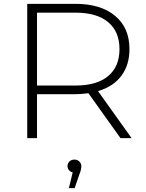

<svg xmlns="http://www.w3.org/2000/svg" viewBox="-20 -720 760 1001"><path d="M608 0 441 -234Q404 -229 373 -229H173V0H122V-700H373Q505 -700 580 -637.5Q655 -575 655 -464Q655 -381 612.5 -324.5Q570 -268 491 -245L666 0ZM373 -274Q485 -274 544 -323.5Q603 -373 603 -464Q603 -555 544 -604.5Q485 -654 373 -654H173V-274ZM368 112Q384 112 394 122.5Q404 133 404 146Q404 164 395 186L369 261H339L359 179Q347 176 339.5 167Q332 158 332 146Q332 132 342 122Q352 112 368 112Z"/></svg>

Font: Hilab Light
Style: Regular
Weight: 300
Designer: Cristianderson Lima
Foundry: Cristianderson
Version: Version 1.0